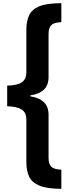

<svg xmlns="http://www.w3.org/2000/svg" viewBox="-20 -813 441 1202"><path d="M364 369Q274 369 226.5 349Q179 329 162 292Q145 255 145 202V-63Q145 -109 115.5 -127.5Q86 -146 25 -148V-277Q86 -278 115.5 -297Q145 -316 145 -362V-627Q145 -679 162 -716.5Q179 -754 226 -773.5Q273 -793 364 -793V-674Q319 -673 301.5 -656Q284 -639 284 -601V-331Q284 -280 255 -252Q226 -224 170 -216V-210Q226 -201 255 -173Q284 -145 284 -94V176Q284 214 301.5 231Q319 248 364 249Z"/></svg>

Font: Noto Sans Kannada Condensed ExtraBold
Style: Regular
Weight: 800
Width: 3
Designer: Jelle Bosma - Monotype Design Team
Foundry: Monotype Imaging Inc.
Version: Version 2.005; ttfautohint (v1.8.4.7-5d5b)